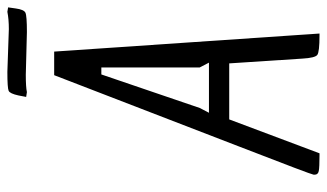

<svg xmlns="http://www.w3.org/2000/svg" viewBox="-203 -684 887 521"><g transform="rotate(-90 240.5 -423.5)"><path d="M405 0Q360 0 352 -6Q344 -12 342 -46L329 -245H177L85 0H80Q47 0 37 -2Q27 -4 27 -13V-16Q27 -21 104.5 -221Q182 -421 297 -720H361L410 0ZM318 -592H299L208 -325L195 -300H331L318 -325ZM306 -847 422 -843Q449 -843 469 -847L481 -845L478 -824Q475 -802 466.5 -798Q458 -794 414 -794L298 -797Q265 -797 251 -794L238 -796L242 -817Q247 -840 254.5 -843.5Q262 -847 306 -847Z"/></g></svg>

Font: Economica
Style: Italic
Weight: 400
Designer: Vicente Lamonaca
Foundry: Vicente Lamonaca
Version: Version 1.100